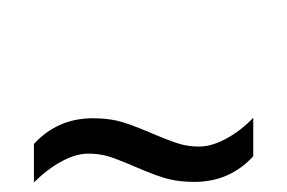

<svg xmlns="http://www.w3.org/2000/svg" viewBox="-20 -612 591 395"><path d="M49.8 -236.8V-315.9Q98.6 -368.7 170.9 -368.7Q197.3 -368.7 219.5 -364Q241.7 -359.4 292 -337.9Q331.1 -321.3 349.6 -315.9Q368.2 -310.5 390.1 -310.5Q415 -310.5 444.8 -326.4Q474.6 -342.3 501 -369.6V-290.5Q452.6 -237.8 379.9 -237.8Q351.1 -237.8 327.6 -243.4Q304.2 -249 258.8 -268.6Q219.2 -285.6 201.4 -290.8Q183.6 -295.9 161.1 -295.9Q136.7 -295.9 107.7 -280.5Q78.6 -265.1 49.8 -236.8ZM288.1 -591.8Z"/></svg>

Font: Noto Sans Gujarati
Style: Regular
Weight: 400
Designer: Monotype Design team
Foundry: Monotype Imaging Inc.
Version: Version 1.02 uh